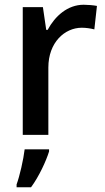

<svg xmlns="http://www.w3.org/2000/svg" viewBox="-20 -569 444 810"><path d="M333 -549C265 -549 212 -501 181 -443H175L161 -539H76V0H184V-284C184 -390 253 -452 325 -452C343 -452 363 -449 378 -445L389 -544C374 -547 350 -549 333 -549ZM187 61H84C79 104 63 174 50 209V221H111C145 175 175 109 187 70Z"/></svg>

Font: Noto Sans Thai Medium
Style: Regular
Weight: 500
Designer: Monotype Design Team
Foundry: Monotype Imaging Inc.
Version: Version 1.901